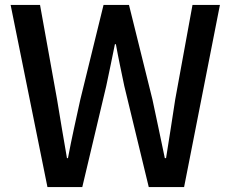

<svg xmlns="http://www.w3.org/2000/svg" viewBox="-20 -757 934 777"><path d="M172 0H313L410 -409C422 -467 434 -522 445 -578H449C459 -522 471 -467 483 -409L582 0H725L870 -737H759L689 -354C677 -276 665 -197 652 -117H647C630 -197 614 -276 597 -354L502 -737H399L305 -354C288 -276 270 -197 255 -117H251C237 -197 224 -275 211 -354L142 -737H23Z"/></svg>

Font: Noto Sans CJK SC Medium
Style: Regular
Weight: 500
Designer: Ryoko NISHIZUKA 西塚涼子 (kana, bopomofo & ideographs); Paul D. Hunt (Latin, Greek & Cyrillic); Sandoll Communications 산돌커뮤니
Foundry: Adobe
Version: Version 2.004;hotconv 1.0.118;makeotfexe 2.5.65603